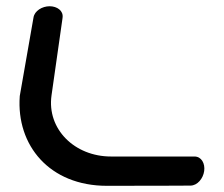

<svg xmlns="http://www.w3.org/2000/svg" viewBox="-20 -601 724 621"><path d="M140.5 -580.8C116.4 -580.8 91.5 -565.9 88.3 -544.1L43.9 -290.3L43.9 -289.8C32.3 -130.9 140.1 0 325.7 0C487.3 0 595.8 -0.7 595.8 -0.7C618.5 -0.7 637 -23.6 640.4 -47.8C643.8 -71.9 631.8 -94.8 609 -94.8L339 -94.8C221 -94.8 131.4 -183.6 146.6 -292.2C160.9 -393.8 178.1 -513.9 181.8 -539.3L182.4 -544.2C185.4 -566.2 164.6 -580.8 140.5 -580.8Z"/></svg>

Font: Hi.
Style: Black
Weight: 400
Designer: Mew Too, Robert Jablonski
Foundry: Cannot Into Space Fonts
Version: Version 1.996